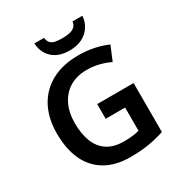

<svg xmlns="http://www.w3.org/2000/svg" viewBox="-214 -1077 1154 1233"><g transform="rotate(-30 363.0 -460.5)"><path d="M378 -392H648V-29Q591 -10 531 0Q471 10 395 10Q287 10 212 -33Q137 -76 98 -158Q59 -240 59 -358Q59 -470 103 -552Q147 -634 229.5 -679Q312 -724 431 -724Q489 -724 543.5 -712.5Q598 -701 643 -681L599 -576Q565 -593 520.5 -604.5Q476 -616 428 -616Q355 -616 302 -584Q249 -552 220.5 -493.5Q192 -435 192 -356Q192 -280 214 -221.5Q236 -163 284 -130.5Q332 -98 409 -98Q447 -98 473.5 -101.5Q500 -105 522 -111V-283H378ZM579 -931Q576 -886 553 -851.5Q530 -817 491 -797.5Q452 -778 399 -778Q318 -778 272.5 -820Q227 -862 223 -931H295Q298 -904 312 -890.5Q326 -877 349 -873.5Q372 -870 400 -870Q425 -870 448 -874.5Q471 -879 487 -892Q503 -905 506 -931Z"/></g></svg>

Font: Noto Sans Armenian SemiBold
Style: Regular
Weight: 600
Designer: Monotype Design Team
Foundry: Monotype Imaging Inc.
Version: Version 2.007